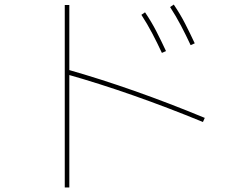

<svg xmlns="http://www.w3.org/2000/svg" viewBox="-20 -782 1040 842"><path d="M284 40H264V-760H284ZM878 -265 870 -247Q714 -311 564.5 -363.5Q415 -416 270 -457L276 -477Q420 -436 570.5 -383Q721 -330 878 -265ZM690 -550Q670 -593 648 -635Q626 -677 600 -717L616 -728Q644 -687 666 -644Q688 -601 708 -558ZM816 -584Q796 -627 774 -669Q752 -711 726 -751L742 -762Q770 -721 792 -678Q814 -635 834 -592Z"/></svg>

Font: Murecho Thin
Style: Regular
Weight: 100
Designer: Neil Summerour
Foundry: Positype
Version: Version 1.010